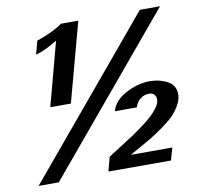

<svg xmlns="http://www.w3.org/2000/svg" viewBox="-82 -823 964 924"><g transform="rotate(-10 400.0 -361.0)"><path d="M359.4 -736.3 254.9 -349.6H154.3L237.3 -660.2Q179.7 -624 130.9 -610.4L148.4 -675.8Q229.5 -703.1 274.4 -736.3ZM771.5 -303.7Q771.5 -278.3 755.4 -250.5Q739.3 -222.7 719.2 -202.6Q699.2 -182.6 662.6 -156.7Q626 -130.9 605 -118.2Q584 -105.5 543.5 -83Q502.9 -60.5 496.1 -56.6H699.2L681.6 3.9H376L394.5 -65.4Q401.4 -70.3 444.3 -97.2Q487.3 -124 518.1 -144.5Q548.8 -165 586.9 -194.3Q625 -223.6 646 -250Q667 -276.4 667 -296.9Q667 -312.5 658.2 -321.8Q649.4 -331.1 633.8 -331.1Q608.4 -331.1 589.8 -315.9Q571.3 -300.8 564.5 -276.4H457Q470.7 -327.1 529.8 -358.4Q588.9 -389.6 647.5 -389.6Q695.3 -389.6 733.4 -369.1Q771.5 -348.6 771.5 -303.7ZM758.8 -736.3 131.8 13.7H33.2L660.2 -736.3Z"/></g></svg>

Font: FreeUniversal
Style: BoldItalic
Weight: 700
Italic angle: -11°
Version: Version 1.001 March 22, 2017